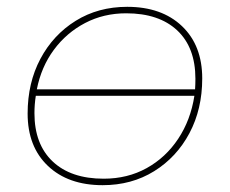

<svg xmlns="http://www.w3.org/2000/svg" viewBox="-20 -540 675 563"><path d="M281 3Q180 3 120.5 -53.5Q61 -110 61 -207Q61 -297 98.5 -367.5Q136 -438 202 -479Q268 -520 353 -520Q454 -520 513.5 -463.5Q573 -407 573 -310Q573 -220 535.5 -149.5Q498 -79 432 -38Q366 3 281 3ZM284 -16Q354 -16 410 -47Q466 -78 502.5 -133Q539 -188 550 -259H85Q81 -234 81 -208Q81 -117 134.5 -66.5Q188 -16 284 -16ZM88 -278H552Q553 -293 553 -309Q553 -401 499.5 -451Q446 -501 350 -501Q284 -501 229.5 -472.5Q175 -444 138 -394Q101 -344 88 -278Z"/></svg>

Font: Montserrat Thin
Style: Italic
Weight: 100
Italic angle: -11.3°
Designer: Julieta Ulanovsky
Foundry: Julieta Ulanovsky
Version: Version 9.000; ttfautohint (v1.8.4.7-5d5b)